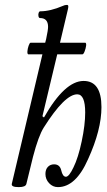

<svg xmlns="http://www.w3.org/2000/svg" viewBox="-20 -745 432 778"><path d="M56.2 13.2Q40.5 13.2 33.4 10Q26.4 6.8 27.8 0L151.9 -524.9H94.2Q90.3 -526.9 91.1 -537.1Q91.8 -547.4 95.9 -559.6Q100.1 -571.8 104 -571.8H163.1L167 -586.9Q174.8 -623.5 174.8 -636.2Q174.8 -671.9 142.1 -671.9Q137.7 -671.9 136 -678.7Q134.3 -685.5 136.5 -692.4Q138.7 -699.2 143.1 -699.2Q183.6 -699.2 234.9 -721.2Q242.7 -725.1 251 -725.1Q256.8 -725.1 256.8 -719.2Q256.8 -713.9 254.9 -706.1L223.1 -571.8H326.2Q330.1 -569.8 328.9 -559.6Q327.6 -549.3 323 -537.1Q318.4 -524.9 314 -524.9H211.9L151.9 -273.9L158.2 -269Q242.2 -417 318.8 -417Q391.1 -417 391.1 -311Q391.1 -218.8 336.9 -100.1Q287.1 13.2 214.8 13.2Q193.8 13.2 179 -2.7Q164.1 -18.6 164.1 -40Q164.1 -58.1 173.8 -68.6Q183.6 -79.1 199.2 -79.1Q222.2 -79.1 228 -55.2Q233.9 -28.8 247.1 -28.8Q259.8 -28.8 277.8 -66.9Q296.9 -105.5 311 -172.1Q325.2 -238.8 325.2 -289.1Q325.2 -362.8 293 -362.8Q242.2 -362.8 157.2 -228Q135.7 -193.8 113.8 -109.9L86.9 0Q84 13.2 56.2 13.2Z"/></svg>

Font: Junicode SmCond
Style: Italic
Weight: 400
Width: 4
Italic angle: -11°
Designer: Peter S. Baker
Version: Version 2.206